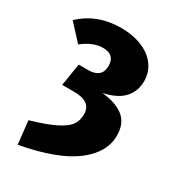

<svg xmlns="http://www.w3.org/2000/svg" viewBox="-210 -822 940 1049"><g transform="rotate(30 260.0 -298.0)"><path d="M495 -525Q495 -462 454.5 -418Q414 -374 329 -357Q422 -347 468.5 -308Q515 -269 515 -194Q515 -88 407.5 -5.5Q300 77 70 120L54 -26Q155 -55 209 -82.5Q263 -110 282 -138.5Q301 -167 301 -205Q301 -285 194 -285H117L140 -426H198Q285 -426 285 -501Q285 -572 210 -572Q148 -572 82 -520L-10 -620Q91 -716 241 -716Q317 -716 374.5 -692Q432 -668 463.5 -625Q495 -582 495 -525Z"/></g></svg>

Font: Fira Sans Black
Style: Regular
Weight: 900
Designer: Carrois Corporate & Edenspiekermann AG
Foundry: Carrois Corporate GbR & Edenspiekermann AG
Version: Version 4.203